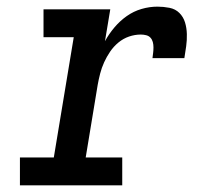

<svg xmlns="http://www.w3.org/2000/svg" viewBox="-20 -558 640 578"><path d="M40 0V-84H142L202 -446H111V-530H312L296 -434Q308 -456 324.5 -475.5Q341 -495 361.5 -509.5Q382 -524 406 -531Q430 -538 454 -538Q472 -538 490 -534.5Q508 -531 520 -519Q532 -507 537 -490.5Q542 -474 542.5 -455.5Q543 -437 540.5 -419Q538 -401 535 -383H439Q440 -391 441 -399Q442 -407 442 -415.5Q442 -424 440 -431.5Q438 -439 433 -444.5Q428 -450 420 -452Q412 -454 404 -454Q386 -454 368.5 -448Q351 -442 336.5 -430Q322 -418 311.5 -402.5Q301 -387 293.5 -370.5Q286 -354 281.5 -336.5Q277 -319 274 -302L238 -84H348V0Z"/></svg>

Font: Iosevka Slab MdExObl
Style: Regular
Weight: 500
Width: 7
Italic angle: -9°
Monospace: yes
Designer: Belleve Invis
Foundry: Belleve Invis
Version: Version 11.1.1; ttfautohint (v1.8.3)